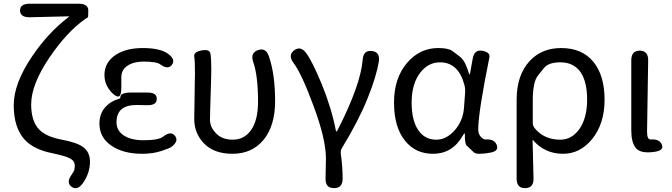

<svg xmlns="http://www.w3.org/2000/svg" viewBox="-20 -816 3623 1035"><path d="M427 171Q397 213 366 191Q335 168 366 126Q371 119 377 108.5Q383 98 383 77Q383 52 358.5 38.5Q334 25 258 9Q164 -10 115 -61Q54 -126 54 -249Q54 -366 153 -512Q240 -641 351 -725Q355 -728 350 -728L141 -723Q89 -722 88 -759Q88 -796 140 -796H404Q456 -796 456 -759Q456 -722 453.5 -722Q451 -722 437 -712Q340 -643 248 -508Q148 -361 148 -253Q148 -162 192 -117Q229 -79 311.5 -63.5Q394 -48 427 -24Q465 3 465 56Q465 117 427 171Z M746 13Q644 13 580 -31Q516 -75 516 -150Q516 -205 550 -241Q579 -272 621 -283Q629 -285 629 -293Q629 -316 681 -317H773Q826 -318 825 -283Q825 -247 772 -249H768Q742 -250 716 -250Q608 -250 608 -157Q608 -112 647 -86Q686 -60 755 -60Q836 -60 860 -80Q901 -112 923 -84Q946 -56 904 -24Q895 -17 849.5 -2Q804 13 746 13ZM634 -346Q634 -288 611 -296.5Q588 -305 565.5 -338Q543 -371 543 -411Q543 -481 605 -521Q661 -557 750 -557Q843 -557 886 -526Q928 -495 907 -467Q886 -438 844 -469Q824 -484 753 -484Q701 -484 667.5 -462Q634 -440 634 -399Z M1233 13Q1135 13 1081 -41.5Q1027 -96 1027 -176Q1027 -202 1028 -228L1030 -368Q1031 -394 1031 -420Q1031 -486 1027 -511Q1023 -536 1066 -544Q1109 -552 1114 -528.5Q1119 -505 1119 -443Q1119 -416 1118 -389L1113 -222Q1112 -196 1112 -170Q1112 -128 1149 -93Q1181 -63 1234 -63Q1296 -63 1332 -113Q1371 -166 1371 -268Q1371 -408 1345 -482Q1328 -531 1371 -546Q1414 -561 1430 -511Q1463 -415 1463 -271Q1463 -136 1399 -60Q1337 13 1233 13Z M1780 198Q1733 198 1735 145L1736 91Q1737 65 1737 39Q1737 -67 1669 -248Q1605 -421 1562 -477Q1531 -519 1566 -545Q1601 -571 1632 -528Q1665 -482 1715 -361Q1768 -230 1790 -114Q1791 -107 1793.5 -107Q1796 -107 1801 -117Q1924 -358 1935 -494Q1939 -547 1985 -541Q2030 -536 2022 -484Q2009 -404 1962 -287Q1914 -167 1824 -19Q1815 -5 1817 12Q1827 82 1827 147Q1827 199 1780 198Z M2314 13Q2219 13 2163 -58Q2104 -131 2104 -263.5Q2104 -396 2176 -479Q2244 -557 2342 -557Q2398 -557 2419 -541Q2440 -525 2461 -509Q2488 -487 2507 -423Q2510 -414 2511.5 -414Q2513 -414 2514 -421L2528 -499Q2537 -551 2581 -542Q2624 -534 2618 -506Q2558 -210 2558 -119Q2558 -92 2573 -77.5Q2588 -63 2597 -64Q2644 -68 2657 -36Q2670 -4 2631 5L2622 7Q2593 13 2563 13Q2542 13 2533 4Q2515 -14 2496 -31Q2485 -42 2486 -92Q2486 -97 2484 -97Q2482 -97 2476 -87Q2420 13 2314 13ZM2332 -63Q2386 -63 2430.5 -113Q2475 -163 2481 -232L2487 -313Q2489 -335 2484 -356Q2452 -480 2352 -480Q2289 -480 2246 -425Q2199 -365 2199 -263Q2199 -168 2234 -115.5Q2269 -63 2332 -63Z M2811 198Q2765 199 2765 147V-278Q2765 -412 2836 -488Q2901 -557 3005 -557Q3117 -557 3178 -483.5Q3239 -410 3239 -278.5Q3239 -147 3170 -64Q3106 13 3015 13Q2917 13 2854 -60Q2851 -64 2851 -59L2856 146Q2857 198 2811 198ZM3000 -63Q3062 -63 3103 -120Q3145 -180 3145 -279Q3145 -373 3111 -425Q3074 -480 3001 -480Q2937 -480 2913 -450Q2897 -429 2880 -409Q2852 -374 2852 -276V-154Q2852 -137 2863 -124Q2914 -63 3000 -63Z M3406 -20Q3383 -50 3383 -113V-491Q3383 -543 3429 -543Q3475 -542 3474 -490L3468 -106Q3468 -63 3488 -64Q3535 -68 3548 -36Q3561 -4 3505 3Q3431 13 3406 -20Z"/></svg>

Font: Resource Han Rounded HK
Style: Regular
Weight: 400
Designer: Cyano Hao (round all glyphs); Ryoko NISHIZUKA  (kana, bopomofo & ideographs); Paul D. Hunt (Latin, Greek & Cyrillic); Sa
Foundry: Cyano Hao
Version: 0.990